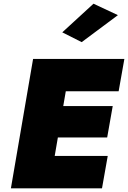

<svg xmlns="http://www.w3.org/2000/svg" viewBox="-20 -1019 693 1039"><path d="M186 0H532L563 -175H217ZM276 -525H622L653 -700H307ZM233 -275H560L590 -445H263ZM159 -700 39 0H246L366 -700ZM618 -937 486 -999 317 -844 422 -791Z"/></svg>

Font: Jost Black
Style: Italic
Weight: 900
Italic angle: -5°
Version: Version 3.710